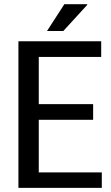

<svg xmlns="http://www.w3.org/2000/svg" viewBox="-20 -911 537 931"><path d="M431.6 -330.1Q365.2 -330.1 168 -330.1Q168 -266.6 168 -75.2Q244.1 -75.2 473.6 -75.2Q473.6 -56.6 473.6 0Q372.1 0 69.3 0Q69.3 -33.2 69.3 -84Q69.3 -233.4 69.3 -533.2Q69.3 -578.1 69.3 -710.9Q168.9 -710.9 470.7 -710.9Q470.7 -691.4 470.7 -634.8Q394.5 -634.8 168 -634.8Q168 -577.1 168 -406.2Q233.4 -406.2 431.6 -406.2Q431.6 -386.7 431.6 -330.1ZM292 -890.6Q319.3 -890.6 402.3 -890.6Q402.3 -889.6 403.3 -887.7Q374 -856.4 287.1 -760.7Q267.6 -760.7 208 -760.7Q228.5 -793 292 -890.6Z"/></svg>

Font: Noto Sans Hebrew DECATHLON 
Style: Regular
Weight: 400
Designer: Monotype Design team
Version: Version 1.03 uh